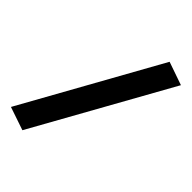

<svg xmlns="http://www.w3.org/2000/svg" viewBox="-314 -884 1079 1079"><g transform="rotate(45 225.5 -344.5)"><path d="M69 84 -69 37 382 -773 520 -725Z"/></g></svg>

Font: Nunito Sans 10pt Expanded Black
Style: Italic
Weight: 900
Width: 7
Italic angle: -9°
Designer: Vernon Adams
Foundry: Vernon Adams
Version: Version 3.101;gftools[0.9.27]